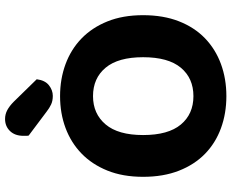

<svg xmlns="http://www.w3.org/2000/svg" viewBox="-96 -780 893 740"><g transform="rotate(-90 350.0 -409.5)"><path d="M662 -304Q662 -226 638.5 -166Q615 -106 573 -65.5Q531 -25 474 -4Q417 17 350 17Q283 17 226 -4Q169 -25 127.5 -65.5Q86 -106 62.5 -166Q39 -226 39 -304Q39 -382 63 -441.5Q87 -501 129 -541.5Q171 -582 227.5 -603Q284 -624 350 -624Q416 -624 473 -603Q530 -582 572 -541.5Q614 -501 638 -441.5Q662 -382 662 -304ZM500 -304Q500 -400 459.5 -448.5Q419 -497 350 -497Q282 -497 241 -448.5Q200 -400 200 -304Q200 -207 240.5 -158.5Q281 -110 350 -110Q419 -110 459.5 -158.5Q500 -207 500 -304ZM198 -745Q197 -749 197 -755.5Q197 -762 197 -765Q197 -798 215.5 -817Q234 -836 262 -836Q280 -836 296 -827.5Q312 -819 329 -802L415 -714Q411 -682 392 -667Q373 -652 351 -652Q332 -652 318 -658.5Q304 -665 290 -676Z"/></g></svg>

Font: Baloo Thambi 2
Style: Bold
Weight: 700
Designer: Aadarsh Rajan and Ek Type
Foundry: Ek Type
Version: Version 1.640;hotconv 1.0.111;makeotfexe 2.5.65597; ttfautoh